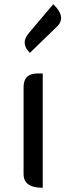

<svg xmlns="http://www.w3.org/2000/svg" viewBox="-20 -892 315 912"><path d="M183 0Q92 0 92 -65V-478Q92 -543 157 -543H183V0ZM122 -641Q75 -686 117 -735L233 -872Q297 -811 251 -766Z"/></svg>

Font: Swei Toothpaste CJK TC
Style: Regular
Weight: 400
Version: Version 1.0